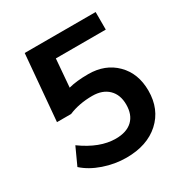

<svg xmlns="http://www.w3.org/2000/svg" viewBox="-169 -849 944 989"><g transform="rotate(-30 303.0 -354.5)"><path d="M300.8 10.7Q232.4 10.7 166 -12.2Q99.6 -35.2 56.6 -74.2L103.5 -176.8Q207 -101.6 301.8 -101.6Q366.2 -101.6 400.9 -134.3Q435.5 -167 435.5 -227.5Q435.5 -286.1 400.9 -319.8Q366.2 -353.5 305.7 -353.5Q227.5 -353.5 165 -327.1H81.1L115.2 -718.8H537.1V-614.3H240.2L226.6 -448.2Q273.4 -460.9 343.8 -460.9Q444.3 -460.9 507.3 -397.9Q570.3 -335 570.3 -232.4Q570.3 -122.1 497.1 -55.7Q423.8 10.7 300.8 10.7Z"/></g></svg>

Font: Min Sans Bold
Style: Regular
Weight: 700
Designer: Jinseong-Kim, NotoSansCJK, Nunito
Foundry: Jinseong-Kim
Version: Version 1.400;Glyphs 3.1.2 (3151)